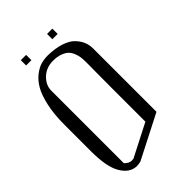

<svg xmlns="http://www.w3.org/2000/svg" viewBox="-257 -978 1076 1076"><g transform="rotate(-45 281.0 -440.0)"><path d="M375 -879.9V-837.9H333V-879.9ZM167 -879.9V-837.9H125V-879.9ZM250 -792Q308.6 -791 351.6 -776.9Q394.5 -762.7 416.5 -739.3Q438.5 -715.8 448.2 -691.4Q458 -667 458 -641.6V-137.7L196.3 -3.9Q176.8 0 167 0Q110.4 0 75.2 -61.5Q42 -118.2 42 -240.2V-453.1Q42 -535.2 56.2 -597.7Q70.3 -660.2 91.3 -696.3Q112.3 -732.4 141.1 -754.9Q169.9 -777.3 195.8 -784.7Q221.7 -792 250 -792ZM250 -750Q196.3 -750 160.6 -715.8Q125 -681.6 125 -638.7V-63.5Q145.5 -42 167 -42Q176.8 -42 180.7 -43L375 -142.6Q375 -303.7 375 -406.2Q375 -508.8 375.5 -537.6Q376 -566.4 376 -584Q376 -601.6 376 -612.3Q376 -634.8 374 -651.4Q372.1 -668 364.3 -687.5Q356.4 -707 343.8 -719.7Q331.1 -732.4 307.1 -741.2Q283.2 -750 250 -750Z"/></g></svg>

Font: wanta
Style: Medium
Weight: 500
Version: Version 0.91